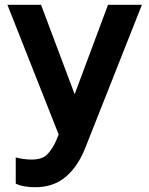

<svg xmlns="http://www.w3.org/2000/svg" viewBox="-20 -564 626 805"><path d="M127 221Q204 221 255.5 177.5Q307 134 338 55L575 -544H433L293 -169L152 -544H11L226 0L214 29Q198 63 177.5 84Q157 105 112 105Q96 105 78 102.5Q60 100 46 96V206Q63 214 84 217.5Q105 221 127 221Z"/></svg>

Font: Plus Jakarta Sans
Style: Bold
Weight: 700
Designer: Gumpita Rahayu
Foundry: Tokotype
Version: Version 2.004; ttfautohint (v1.8.3)